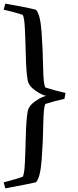

<svg xmlns="http://www.w3.org/2000/svg" viewBox="-20 -821 428 1049"><path d="M0 175Q64 159 104 145Q113 131 116 68.5Q119 6 121 -79Q123 -164 131 -211Q136 -243 174 -269Q212 -295 234 -297Q211 -300 173.5 -326Q136 -352 131 -384Q123 -431 121 -516Q119 -601 116 -663.5Q113 -726 104 -740Q55 -756 0 -768L9 -801Q106 -785 176 -768Q200 -744 207 -647Q214 -550 215.5 -454.5Q217 -359 228 -343Q284 -325 338 -313L332 -281Q277 -269 228 -253Q218 -239 216.5 -142.5Q215 -46 207.5 53Q200 152 176 175Q134 185 9 208Z"/></svg>

Font: Prociono
Style: Regular
Weight: 400
Designer: Barry Schwartz
Foundry: The Crud Factory
Version: Version 2.301